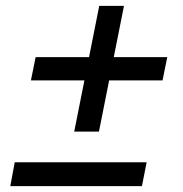

<svg xmlns="http://www.w3.org/2000/svg" viewBox="-20 -632 622 652"><path d="M15 0 30 -81H478L462 0ZM232 -185 317 -612H401L316 -185ZM85 -359 101 -438H548L532 -359Z"/></svg>

Font: MOST Montserrat Medium
Style: Italic
Weight: 500
Italic angle: -11.3°
Designer: Julieta Ulanovsky
Foundry: Julieta Ulanovsky
Version: Version 8.000;March 11, 2024;FontCreator 15.0.0.2926 64-bit